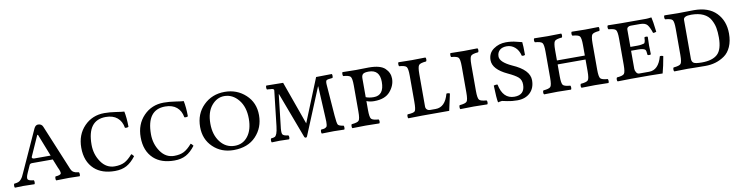

<svg xmlns="http://www.w3.org/2000/svg" viewBox="-20 -1013 6040 1565"><g transform="rotate(-10 3000.5 -230.0)"><path d="M102.1 -105 256.8 -445.8Q269 -471.7 290 -472.2Q319.8 -472.2 330.1 -446.8L472.2 -104Q474.1 -100.1 478 -90.1Q481.9 -80.1 482.9 -77.6Q483.9 -75.2 487.5 -67.6Q491.2 -60.1 492.7 -58.1Q494.1 -56.2 498 -51Q502 -45.9 504.9 -44.9Q507.8 -43.9 512.9 -40.5Q518.1 -37.1 523.4 -36.1Q528.8 -35.2 535.9 -33.7Q543 -32.2 551.8 -30.8Q555.7 -25.9 555.9 -13.9Q556.2 -2 551.8 2Q477.5 0 463.9 0Q431.6 0 357.9 2Q354 -2 354 -13.9Q354 -25.9 357.9 -30.8Q400.9 -33.7 404.1 -47.9Q407.2 -62 389.2 -98.1L359.9 -170.9H189Q171.9 -170.9 167 -160.2L139.2 -98.1Q122.1 -60.1 129.6 -47.1Q137.2 -34.2 178.2 -30.8Q182.1 -25.9 182.1 -13.9Q182.1 -2 178.2 2Q104 0 82 0Q60.1 0 16.1 2Q12.2 -2 12.2 -13.9Q12.2 -25.9 16.1 -30.8Q36.1 -32.7 49.6 -37.4Q63 -42 73 -54Q83 -65.9 87.6 -74.5Q92.3 -83 102.1 -105ZM348.1 -205.1 275.9 -389.2Q271 -391.1 269 -388.2L193.8 -219.2Q193.8 -205.1 213.9 -205.1Z M843.8 9.8Q735.8 9.8 673.8 -46.9Q605 -110.8 605 -224.1Q605 -332 671.9 -401.1Q738.8 -470.2 838.9 -470.2Q883.8 -470.2 935.8 -462.2Q987.8 -454.1 1002 -454.1Q1013.2 -400.9 1013.7 -326.2Q1000.5 -318.4 983.9 -323.2Q975.1 -377.4 939.5 -407.2Q903.8 -437 844.7 -437Q691.9 -437 691.9 -233.9Q691.9 -153.8 735.4 -90.8Q778.8 -27.8 848.6 -27.8Q897.5 -27.8 929.7 -44.4Q961.9 -61 997.1 -102.1Q1004.9 -99.1 1017.1 -82Q981 -34.2 940.9 -12.2Q900.9 9.8 843.8 9.8Z M1335.4 9.8Q1227.5 9.8 1165.5 -46.9Q1096.7 -110.8 1096.7 -224.1Q1096.7 -332 1163.6 -401.1Q1230.5 -470.2 1330.6 -470.2Q1375.5 -470.2 1427.5 -462.2Q1479.5 -454.1 1493.7 -454.1Q1504.9 -400.9 1505.4 -326.2Q1492.2 -318.4 1475.6 -323.2Q1466.8 -377.4 1431.2 -407.2Q1395.5 -437 1336.4 -437Q1183.6 -437 1183.6 -233.9Q1183.6 -153.8 1227.1 -90.8Q1270.5 -27.8 1340.3 -27.8Q1389.2 -27.8 1421.4 -44.4Q1453.6 -61 1488.8 -102.1Q1496.6 -99.1 1508.8 -82Q1472.7 -34.2 1432.6 -12.2Q1392.6 9.8 1335.4 9.8Z M1825.2 -437Q1764.2 -437 1719.7 -383.5Q1675.3 -330.1 1675.3 -233.9Q1675.3 -142.1 1721.7 -82.5Q1768.1 -22.9 1841.3 -22.9Q1909.2 -22.9 1950.2 -76.4Q1991.2 -129.9 1991.2 -221.2Q1991.2 -318.4 1942.6 -377.7Q1894 -437 1825.2 -437ZM2078.1 -234.9Q2078.1 -131.8 2011.2 -61Q1944.3 9.8 1826.2 9.8Q1724.1 9.8 1656.2 -55.7Q1588.4 -121.1 1588.4 -222.2Q1588.4 -331.1 1658.9 -400.6Q1729.5 -470.2 1834.5 -470.2Q1935.5 -470.2 2006.8 -404.5Q2078.1 -338.9 2078.1 -234.9Z M2592.3 -381.8 2433.1 3.9Q2430.2 11.7 2422.4 12.2Q2413.6 12.2 2410.2 3.9L2268.1 -375H2266.1L2237.3 -121.1Q2229.5 -65.9 2236.8 -50Q2244.1 -34.2 2285.2 -30.8Q2290 -25.9 2290 -13.9Q2290 -2 2285.2 2Q2245.1 0 2208.5 0Q2192.4 0 2142.1 2Q2138.2 -2 2138.2 -13.9Q2138.2 -25.9 2142.1 -30.8Q2164.1 -32.7 2173.3 -37.4Q2182.6 -42 2190.2 -61Q2197.8 -80.1 2202.6 -121.1L2235.4 -410.2Q2235.4 -413.1 2235.4 -415.5Q2235.4 -418 2233.9 -419.4Q2232.4 -420.9 2230.2 -422.4Q2228 -423.8 2225.1 -424.8Q2222.2 -425.8 2219.2 -426.3Q2216.3 -426.8 2211.2 -426.8Q2206.1 -426.8 2201.7 -427.5Q2197.3 -428.2 2190.7 -428.7Q2184.1 -429.2 2178.2 -429.2Q2174.3 -434.1 2174.3 -446Q2174.3 -458 2178.2 -461.9L2317.4 -460L2445.3 -102.1L2590.3 -460L2720.2 -461.9Q2724.1 -458 2724.1 -446Q2724.1 -434.1 2720.2 -429.2Q2680.2 -426.3 2671.1 -420.2Q2662.1 -414.1 2664.1 -384.8L2684.1 -123Q2689 -60.5 2696.5 -48.1Q2704.1 -35.6 2742.2 -30.8Q2746.1 -25.9 2746.1 -13.9Q2746.1 -2 2742.2 2Q2674.3 0 2656.2 0Q2634.3 0 2556.2 2Q2552.2 -2 2552.2 -13.9Q2552.2 -25.9 2556.2 -30.8Q2571.8 -32.2 2579.3 -33.4Q2586.9 -34.7 2594.2 -39.3Q2601.6 -43.9 2603.8 -47.6Q2606 -51.3 2607.7 -64Q2609.4 -76.7 2608.9 -87.4Q2608.4 -98.1 2607.4 -123L2594.2 -381.8Z M2960 -383.8V-228Q2987.8 -216.8 3024.9 -216.8Q3110.8 -216.8 3110.8 -328.1Q3110.8 -429.2 3020 -429.2Q2984.9 -429.2 2972.4 -418.9Q2960 -408.7 2960 -383.8ZM2960 -122.1Q2960 -62 2971.9 -48.1Q2983.9 -34.2 3032.2 -30.8Q3037.1 -25.9 3037.1 -13.9Q3037.1 -2 3032.2 2Q2946.3 0 2920.9 0Q2893.1 0 2809.1 2Q2805.2 -2 2805.2 -13.9Q2805.2 -25.9 2809.1 -30.8Q2856.9 -34.7 2868.9 -48.3Q2880.9 -62 2880.9 -122.1V-337.9Q2880.9 -397.9 2868.9 -411.9Q2856.9 -425.8 2809.1 -429.2Q2805.2 -434.1 2805.2 -446Q2805.2 -458 2809.1 -461.9Q2895 -460 2919.9 -460Q2932.1 -460 2969 -460.9Q3005.9 -461.9 3025.9 -461.9Q3122.1 -461.9 3159.9 -425.5Q3197.8 -389.2 3197.8 -339.8Q3197.8 -282.7 3155.3 -233.4Q3112.8 -184.1 3022.9 -184.1Q2986.8 -184.1 2960 -195.8Z M3610.8 0H3386.7Q3320.8 1 3272 2Q3268.1 -2 3268.1 -13.9Q3268.1 -25.9 3272 -30.8Q3323.7 -32.7 3333.7 -45.9Q3343.8 -59.1 3343.8 -122.1V-337.9Q3343.8 -397.9 3331.8 -411.9Q3319.8 -425.8 3272 -429.2Q3268.1 -434.1 3268.1 -446Q3268.1 -458 3272 -461.9Q3357.9 -460 3382.8 -460Q3410.6 -460 3495.1 -461.9Q3500 -458 3500 -446Q3500 -434.1 3495.1 -429.2Q3447.3 -425.3 3435.1 -411.6Q3422.9 -397.9 3422.9 -337.9V-68.8Q3422.9 -53.7 3432.9 -43.9Q3442.9 -34.2 3460 -34.2H3504.9Q3584 -34.2 3612.8 -142.1Q3627 -146 3641.1 -138.2Z M3853.5 -337.9V-122.1Q3853.5 -62 3865.5 -48.1Q3877.4 -34.2 3925.8 -30.8Q3930.7 -25.9 3930.7 -13.9Q3930.7 -2 3925.8 2Q3839.8 0 3814.5 0Q3786.6 0 3702.6 2Q3698.7 -2 3698.7 -13.9Q3698.7 -25.9 3702.6 -30.8Q3750.5 -34.7 3762.5 -48.3Q3774.4 -62 3774.4 -122.1V-337.9Q3774.4 -397.9 3762.5 -411.9Q3750.5 -425.8 3702.6 -429.2Q3698.7 -434.1 3698.7 -446Q3698.7 -458 3702.6 -461.9Q3788.6 -460 3813.5 -460Q3841.3 -460 3925.8 -461.9Q3930.7 -458 3930.7 -446Q3930.7 -434.1 3925.8 -429.2Q3877.9 -425.3 3865.7 -411.6Q3853.5 -397.9 3853.5 -337.9Z M4294.4 -448.2Q4298.3 -421.4 4298.3 -341.8Q4286.1 -335 4271.5 -339.8Q4260.3 -386.7 4230.7 -411.9Q4201.2 -437 4163.3 -437Q4125.5 -437 4104.5 -418Q4083.5 -398.9 4083.5 -366.2Q4083.5 -319.3 4180.2 -274.9Q4319.3 -214.8 4319.3 -128.9Q4319.3 -64 4279.8 -25.9Q4240.2 12.2 4173.3 12.2Q4127.4 12.2 4088.9 3.7Q4050.3 -4.9 4048.3 -4.9Q4041.5 -4.9 4031 -2.4Q4020.5 0 4015.1 1Q4007.3 -33.2 4004.4 -140.1Q4025.4 -146 4036.1 -142.1Q4060.1 -21 4155.3 -21Q4241.2 -21 4241.2 -106.9Q4241.2 -146 4216.3 -168Q4191.4 -189.9 4133.3 -216.8Q4014.2 -272 4014.2 -348.1Q4014.2 -406.2 4059.3 -438.2Q4104.5 -470.2 4162.1 -470.2Q4209 -470.2 4249.3 -459.2Q4289.6 -448.2 4294.4 -448.2Z M4856.9 -337.9V-122.1Q4856.9 -62 4868.9 -48.1Q4880.9 -34.2 4928.7 -30.8Q4932.6 -25.9 4932.9 -13.9Q4933.1 -2 4928.7 2Q4842.8 0 4817.9 0Q4790 0 4706.1 2Q4701.2 -2 4701.2 -13.9Q4701.2 -25.9 4706.1 -30.8Q4753.9 -34.7 4765.9 -48.3Q4777.8 -62 4777.8 -122.1V-219.2H4546.9V-122.1Q4546.9 -62 4558.8 -48.1Q4570.8 -34.2 4619.1 -30.8Q4623 -25.9 4623 -13.9Q4623 -2 4619.1 2Q4533.2 0 4507.8 0Q4480 0 4396 2Q4391.1 -2 4391.1 -13.9Q4391.1 -25.9 4396 -30.8Q4443.8 -34.7 4455.8 -48.3Q4467.8 -62 4467.8 -122.1V-337.9Q4467.8 -397.9 4455.8 -411.9Q4443.8 -425.8 4396 -429.2Q4391.1 -434.1 4391.1 -446Q4391.1 -458 4396 -461.9Q4481.9 -460 4506.8 -460Q4534.7 -460 4619.1 -461.9Q4623 -458 4623 -446Q4623 -434.1 4619.1 -429.2Q4571.3 -425.3 4559.1 -411.6Q4546.9 -397.9 4546.9 -337.9V-252H4777.8V-337.9Q4777.8 -397.9 4765.9 -411.9Q4753.9 -425.8 4706.1 -429.2Q4701.2 -434.1 4701.2 -446Q4701.2 -458 4706.1 -461.9Q4792 -460 4816.9 -460Q4844.7 -460 4928.7 -461.9Q4932.6 -458 4932.9 -446Q4933.1 -434.1 4928.7 -429.2Q4880.9 -425.3 4868.9 -411.6Q4856.9 -397.9 4856.9 -337.9Z M5212.9 -225.1H5155.8V-75.2Q5155.8 -60.1 5165.3 -45.4Q5174.8 -30.8 5188 -30.8H5271Q5349.1 -30.8 5378.9 -140.1Q5393.1 -144 5406.7 -136.2Q5392.6 -54.2 5377 2Q5311 0 5271 0H5116.7Q5046.9 1 5004.9 2Q5000 -2 5000 -13.9Q5000 -25.9 5004.9 -30.8Q5052.7 -34.7 5064.7 -48.3Q5076.7 -62 5076.7 -122.1V-337.9Q5076.7 -397.9 5064.7 -411.9Q5052.7 -425.8 5004.9 -429.2Q5000 -434.1 5000 -446Q5000 -458 5004.9 -461.9L5115.7 -460H5322.8Q5335.9 -460 5363.8 -463.9Q5366.7 -463.9 5366.7 -460.9Q5373.5 -437 5384.8 -341.8Q5371.6 -335.9 5357.9 -336.9Q5341.8 -386.7 5324.7 -406.7Q5307.6 -426.8 5264.6 -426.8H5188Q5173.8 -426.8 5164.8 -419.4Q5155.8 -412.1 5155.8 -398.9V-256.8H5212.9Q5234.9 -256.8 5246.8 -259.5Q5258.8 -262.2 5266.4 -263.7Q5273.9 -265.1 5276.9 -275.1Q5279.8 -285.2 5280.3 -289.6Q5280.8 -293.9 5281.7 -313Q5285.6 -316.9 5295.7 -316.9Q5305.7 -316.9 5309.6 -313Q5307.6 -263.2 5307.6 -242.2Q5307.6 -227.1 5309.6 -168.9Q5305.7 -165 5295.7 -165Q5285.6 -165 5281.7 -168.9Q5279.8 -203.1 5272.9 -211.4Q5260.3 -225.1 5212.9 -225.1Z M5624.5 -76.2Q5624.5 -52.2 5639.4 -41.5Q5654.3 -30.8 5707.5 -30.8Q5795.4 -30.8 5837.4 -69.3Q5879.4 -107.9 5879.4 -208Q5879.4 -252.9 5873 -287.4Q5866.7 -321.8 5847.7 -356.4Q5828.6 -391.1 5788.6 -410.2Q5748.5 -429.2 5688.5 -429.2Q5624.5 -429.2 5624.5 -397.9ZM5584.5 -460Q5593.3 -460 5648.4 -460.9Q5703.6 -461.9 5717.3 -461.9Q5838.4 -461.9 5902.3 -396Q5966.3 -330.1 5966.3 -225.1Q5966.3 -162.1 5945.8 -116Q5925.3 -69.8 5889.9 -45.4Q5854.5 -21 5815.4 -9.5Q5776.4 2 5731.4 2Q5685.5 2 5640.1 1Q5594.7 0 5585.4 0Q5557.6 0 5473.6 2Q5468.8 -2 5468.8 -13.9Q5468.8 -25.9 5473.6 -30.8Q5521.5 -34.7 5533.4 -48.3Q5545.4 -62 5545.4 -122.1V-337.9Q5545.4 -397.9 5533.4 -411.9Q5521.5 -425.8 5473.6 -429.2Q5468.8 -434.1 5468.8 -446Q5468.8 -458 5473.6 -461.9Q5559.6 -460 5584.5 -460Z"/></g></svg>

Font: Linux Libertine Capitals
Style: Small Caps
Weight: 400
Designer: Philipp H. Poll
Foundry: Philipp H. Poll
Version: Version 5.1.3